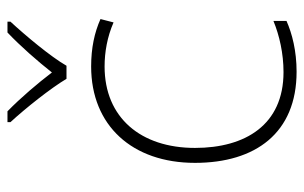

<svg xmlns="http://www.w3.org/2000/svg" viewBox="-170 -634 814 514"><g transform="rotate(-90 237.0 -377.0)"><path d="M283 -606H318C342 -648 399 -716 436 -756V-764H407C370 -729 330 -683 300 -645C271 -683 232 -729 196 -764H167V-756C204 -716 258 -648 283 -606ZM302 10C358 10 404 -2 438 -17V-52C399 -36 351 -25 301 -25C160 -25 98 -127 98 -262C98 -407 179 -504 316 -504C354 -504 395 -497 434 -480L443 -515C407 -531 366 -540 316 -540C158 -540 58 -430 58 -262C58 -100 138 10 302 10Z"/></g></svg>

Font: Noto Sans Gurmukhi ExtraLight
Style: Regular
Weight: 200
Designer: Jelle Bosma - Monotype Design Team
Foundry: Monotype Imaging Inc.
Version: Version 2.004